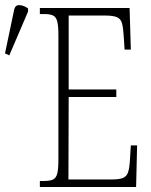

<svg xmlns="http://www.w3.org/2000/svg" viewBox="-30 -746 604 766"><path d="M129 0V-24H146Q170 -24 182 -30Q194 -36 198.5 -54Q203 -72 203 -108V-605Q203 -642 198.5 -660Q194 -678 182 -684Q170 -690 146 -690H129V-714H487L492 -548H467L464 -596Q462 -633 457 -652Q452 -671 436.5 -677.5Q421 -684 389 -684H244V-389H434V-359H244L243 -30H415Q446 -30 460.5 -36Q475 -42 480.5 -57.5Q486 -73 488 -102L492 -166H517L513 0ZM7 -525 -10 -533 26 -705Q30 -727 48.5 -725.5Q67 -724 82 -712V-700Z"/></svg>

Font: Noto Serif ExtraCondensed ExtraLight
Style: Regular
Weight: 200
Width: 2
Designer: Monotype Design Team
Foundry: Monotype Imaging Inc.
Version: Version 2.015